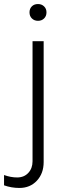

<svg xmlns="http://www.w3.org/2000/svg" viewBox="-71 -707 329 950"><path d="M90 91V-503H145V95Q145 151 111.5 187Q78 223 25 223Q-14 223 -51 210V159Q-18 171 14 171Q48 171 69 148.5Q90 126 90 91ZM75 -646Q75 -664 86.5 -675.5Q98 -687 117 -687Q135 -687 147 -675.5Q159 -664 159 -646Q159 -627 147 -615.5Q135 -604 117 -604Q99 -604 87 -615.5Q75 -627 75 -646Z"/></svg>

Font: Metropolitano Light
Style: Regular
Weight: 300
Designer: Fonts by Alex Slobzheninov & Chris M. Simpson / Changes by Cristiano Sobral
Foundry: Fonts by Alex Slobzheninov & Chris M. Simpson / Changes by Cristiano Sobral
Version: Version 1.00;August 30, 2020;FontCreator 13.0.0.2681 64-bit